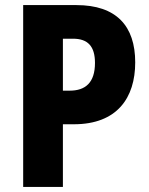

<svg xmlns="http://www.w3.org/2000/svg" viewBox="-20 -827 584 754"><path d="M280 -807H71V-93H227V-339H270C440 -339 511 -443 511 -582C511 -725 437 -807 280 -807ZM267 -675C325 -675 353 -645 353 -580C353 -502 315 -471 254 -471H227V-675Z"/></svg>

Font: Noto Sans Kannada UI Condensed ExtraBold
Style: Regular
Weight: 800
Width: 3
Designer: Jelle Bosma - Monotype Design Team
Foundry: Monotype Imaging Inc.
Version: Version 2.005